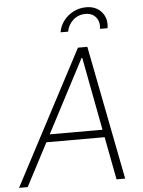

<svg xmlns="http://www.w3.org/2000/svg" viewBox="-76 -989 775 1038"><g transform="rotate(-5 311.0 -470.5)"><path d="M31.6 0H-15.3L367.9 -727.3H419L560.7 0H513.8L469.5 -232.6H153.4ZM175.1 -273.8H461.6L386.4 -670.1H382.5ZM281.6 -818.2Q287.3 -853 308.4 -880.5Q329.5 -908 361.2 -924.4Q392.8 -940.7 429.7 -941.1Q484.7 -941.4 514.9 -905.7Q545.1 -870 536.6 -818.2H495.4Q501.4 -854.4 481.7 -880Q462 -905.5 423.7 -905.5Q384.6 -905.5 356.5 -879.8Q328.5 -854 322.8 -818.2Z"/></g></svg>

Font: Inter Extra Light  BETA
Style: Italic
Weight: 200
Italic angle: 9.39999°
Designer: Rasmus Andersson
Foundry: rsms
Version: Version 3.011;git-f93a4a705